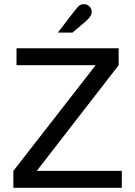

<svg xmlns="http://www.w3.org/2000/svg" viewBox="-20 -899 647 919"><path d="M381 -879Q397 -879 408 -868.5Q419 -858 419 -841Q419 -827 404.5 -811Q390 -795 347 -760Q332 -748 327 -743H257Q341 -854 353 -866Q363 -879 381 -879ZM44 0V-81L438 -587H59V-668H548V-587L156 -81H563V0Z"/></svg>

Font: Atkinson Hyperlegible Pro
Style: Regular
Weight: 400
Designer: Elliott Scott, Megan Eiswerth, Linus Boman, Theodore Petrosky, Jacob Perez
Foundry: Braille Institute
Version: Version 1.5.1